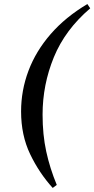

<svg xmlns="http://www.w3.org/2000/svg" viewBox="-20 -733 465 947"><path d="M240 194Q173 120 128.5 27Q84 -66 84 -183Q84 -287 120.5 -384Q157 -481 230 -565Q303 -649 411 -713L425 -692Q301 -586 245.5 -450.5Q190 -315 190 -168Q190 -69 208 14Q226 97 260 179Z"/></svg>

Font: DeepMind Serif Display
Style: Italic
Weight: 400
Italic angle: -12°
Designer: Frank Grießhammer / Modifications: Colophon Foundry
Foundry: Colophon Foundry
Version: Version 5.003; ttfautohint (v1.8.2)